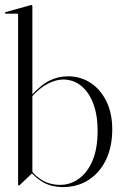

<svg xmlns="http://www.w3.org/2000/svg" viewBox="-21 -750 504 780"><path d="M110.5 -724.5V-47L60.5 0.5Q59.5 2 58.5 2.8Q57.5 3.5 55.5 3.5Q54.5 3.5 53.5 2.5Q52.5 1.5 52.5 -0.5V-689.5Q52.5 -692 51.5 -693.2Q50.5 -694.5 47.5 -694.5H2Q1 -694.5 0 -695.5Q-1 -696.5 -1 -697.5Q-1 -699 0 -699.5Q1 -700 2.5 -701L99.5 -728Q102.5 -729 104 -729.2Q105.5 -729.5 106.5 -729.5Q108.5 -729.5 109.5 -728Q110.5 -726.5 110.5 -724.5ZM105 -353.5 101.5 -357Q145 -405.5 180.5 -422.8Q216 -440 256 -440Q306 -440 346.8 -413.5Q387.5 -387 411.2 -338.5Q435 -290 435 -225Q435 -154 409.8 -101.2Q384.5 -48.5 339.2 -19.2Q294 10 235.5 10Q183 10 145.8 -14.5Q108.5 -39 85 -76.5L91 -79.5Q110.5 -44 144.5 -21.5Q178.5 1 223.5 1Q264.5 1 299.2 -23.8Q334 -48.5 354.8 -97.2Q375.5 -146 375.5 -218Q375.5 -284.5 357.2 -331Q339 -377.5 307.5 -402.2Q276 -427 235.5 -427Q207 -427 173 -409.8Q139 -392.5 105 -353.5Z"/></svg>

Font: Fraunces 120pt Light
Style: Regular
Weight: 300
Version: Version 1.000;[b76b70a41]